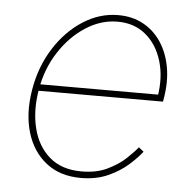

<svg xmlns="http://www.w3.org/2000/svg" viewBox="-45 -600 662 656"><g transform="rotate(5 286.0 -271.5)"><path d="M255.4 11.7Q183.6 11.7 136 -25.9Q88.4 -63.5 69.3 -127.9Q50.3 -192.4 63.5 -272.9Q76.7 -353 116.7 -416.5Q156.7 -480 213.9 -516.8Q271 -553.7 335 -553.7Q383.3 -553.7 420.7 -533.4Q458 -513.2 482.4 -476.6Q506.8 -439.9 515.6 -390.9Q524.4 -341.8 514.6 -284.2L512.7 -272.5H75.2L78.6 -294.9H504.4L492.7 -286.1Q504.4 -354.5 487.5 -410.2Q470.7 -465.8 431.4 -498.5Q392.1 -531.2 334.5 -531.2Q277.8 -531.2 225.6 -497.6Q173.3 -463.9 136 -406.2Q98.6 -348.6 86.4 -276.4L85.9 -273.4Q74.2 -201.7 89.4 -142.1Q104.5 -82.5 146.2 -46.6Q188 -10.7 255.9 -10.7Q307.1 -10.7 344.5 -28.8Q381.8 -46.9 406.7 -70.3Q431.6 -93.8 444.3 -109.9L461.4 -96.2Q445.8 -75.7 417.5 -50.3Q389.2 -24.9 348.6 -6.6Q308.1 11.7 255.4 11.7Z"/></g></svg>

Font: Inter Tight Thin
Style: Italic
Weight: 250
Italic angle: -9.39999°
Designer: Rasmus Andersson
Foundry: rsms
Version: Version 3.004